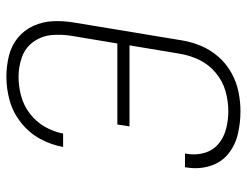

<svg xmlns="http://www.w3.org/2000/svg" viewBox="-108 -676 791 616"><g transform="rotate(-90 288.0 -367.5)"><path d="M240 8Q271 8 302.5 1.5Q334 -5 363.5 -21.5Q393 -38 415 -63.5Q437 -89 449.5 -119Q462 -149 467 -180L524 -525Q530 -559 528.5 -593Q527 -627 513.5 -656.5Q500 -686 475 -706.5Q450 -727 417 -735Q384 -743 350 -743Q312 -743 274 -732.5Q236 -722 203.5 -696.5Q171 -671 151.5 -635.5Q132 -600 125 -561H168Q174 -592 190 -620Q206 -648 232.5 -668Q259 -688 289.5 -696Q320 -704 350 -704Q383 -704 413.5 -693Q444 -682 462.5 -656Q481 -630 484 -597.5Q487 -565 481 -531L457 -387H197L191 -348H451L424 -186Q419 -155 404.5 -124.5Q390 -94 363 -71.5Q336 -49 304 -40Q272 -31 240 -31Q211 -31 183.5 -38Q156 -45 135 -62.5Q114 -80 106 -107.5Q98 -135 103 -164L104 -170H60L59 -163Q53 -125 64 -89.5Q75 -54 102.5 -31.5Q130 -9 166 -0.5Q202 8 240 8Z"/></g></svg>

Font: Iosevka Sparkle XLtObl
Style: Regular
Weight: 200
Italic angle: -9°
Designer: Belleve Invis
Foundry: Belleve Invis
Version: Version 4.5.0; ttfautohint (v1.8.3)